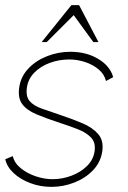

<svg xmlns="http://www.w3.org/2000/svg" viewBox="-52 -719 498 749"><path d="M148.5 10Q105.5 10 66.8 -4.5Q28 -19 1.5 -43.5Q-25 -68 -31.5 -98L-2 -110Q4 -83 29 -62.8Q54 -42.5 87.5 -31.2Q121 -20 152.5 -20Q191.5 -20 227.5 -33.8Q263.5 -47.5 288 -72Q312.5 -96.5 317 -129Q322 -163 302.8 -182.8Q283.5 -202.5 251.2 -215Q219 -227.5 183.5 -239Q128.5 -257 90.5 -273Q52.5 -289 34.8 -312.8Q17 -336.5 23 -378Q29 -420.5 58.8 -451.8Q88.5 -483 132 -500Q175.5 -517 222.5 -517Q285 -517 331.2 -489.2Q377.5 -461.5 389.5 -418L361.5 -403Q355 -429.5 332.8 -448.2Q310.5 -467 280 -477Q249.5 -487 218 -487Q178.5 -487 142.5 -473.8Q106.5 -460.5 82.2 -436Q58 -411.5 53 -378Q48 -343.5 63.2 -325.2Q78.5 -307 110.5 -295.5Q142.5 -284 187.5 -269Q232.5 -254 271 -237.5Q309.5 -221 331.2 -195.8Q353 -170.5 347 -129Q341 -86.5 311.2 -55.2Q281.5 -24 238.2 -7Q195 10 148.5 10ZM256.5 -699 332 -555H312L235.5 -660L130.5 -555H110.5L226.5 -699Z"/></svg>

Font: Urbanist Thin
Style: Italic
Weight: 100
Italic angle: -8°
Designer: Corey Hu
Foundry: Corey Hu
Version: Version 1.321; ttfautohint (v1.8.4.7-5d5b)